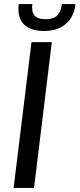

<svg xmlns="http://www.w3.org/2000/svg" viewBox="-20 -925 392 945"><path d="M47 0ZM147.5 0H47L135 -717.5H235ZM197 -772.5Q131.5 -772.5 98 -804.8Q64.5 -837 72 -905H139Q137 -887.5 139.2 -873.5Q141.5 -859.5 149 -850Q156.5 -840.5 169.8 -835.5Q183 -830.5 203.5 -830.5Q244.5 -830.5 262.5 -850Q280.5 -869.5 284.5 -905H351.5Q344.5 -841.5 303.8 -807Q263 -772.5 197 -772.5Z"/></svg>

Font: Lato Medium
Style: Italic
Weight: 500
Italic angle: -7°
Designer: Lukasz Dziedzic
Foundry: tyPoland Lukasz Dziedzic
Version: Version 2.006; 2014-01-15